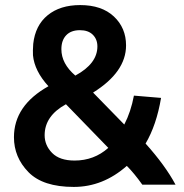

<svg xmlns="http://www.w3.org/2000/svg" viewBox="-20 -728 724 757"><path d="M35 -187Q35 -312 171 -388Q116 -448 110 -510Q109 -527 111 -555Q119 -628 168 -668Q217 -708 296 -708Q381 -708 429 -663Q477 -618 477 -549Q477 -444 347 -363L470 -237Q496 -287 508 -351L615 -342Q597 -235 554 -162Q632 -75 672 0H541Q509 -45 480 -74Q386 9 271 9Q149 9 92 -49.5Q35 -108 35 -187ZM156 -195Q156 -155 185.5 -125Q215 -95 274 -95Q351 -95 407 -145L240 -317Q156 -271 156 -195ZM364 -545Q364 -573 346 -591Q328 -609 295 -609Q260 -609 241 -589Q222 -569 222 -534Q222 -477 277 -430Q364 -477 364 -545Z"/></svg>

Font: Repo
Style: Bold
Weight: 700
Designer: Stefan Peev
Foundry: Context Ltd
Version: Version 001.000